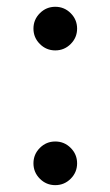

<svg xmlns="http://www.w3.org/2000/svg" viewBox="-20 -537 324 563"><path d="M142.1 5.9Q115.7 5.9 96.9 -12.9Q78.1 -31.7 78.1 -58.1Q78.1 -84.5 96.9 -103.3Q115.7 -122.1 142.1 -122.1Q168.5 -122.1 187.3 -103.3Q206.1 -84.5 206.1 -58.1Q206.1 -31.7 187.3 -12.9Q168.5 5.9 142.1 5.9ZM142.1 -389.2Q115.7 -389.2 96.9 -408Q78.1 -426.8 78.1 -453.1Q78.1 -479.5 96.9 -498.3Q115.7 -517.1 142.1 -517.1Q168.5 -517.1 187.3 -498.3Q206.1 -479.5 206.1 -453.1Q206.1 -426.8 187.3 -408Q168.5 -389.2 142.1 -389.2Z"/></svg>

Font: Inter
Style: Regular
Weight: 400
Designer: Rasmus Andersson
Foundry: rsms
Version: Version 4.000;git-8c9346024